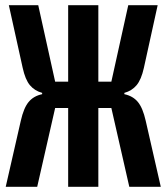

<svg xmlns="http://www.w3.org/2000/svg" viewBox="-20 -718 640 738"><path d="M242 -303H192L123 0H2L60 -254Q71 -303 90 -326Q109 -349 142 -356V-361Q113 -369 95 -390.5Q77 -412 67 -458L14 -698H127L192 -404H242V-698H358V-404H408L473 -698H586L533 -457Q523 -412 505 -390.5Q487 -369 458 -361V-356Q491 -349 510 -326Q529 -303 540 -254L598 0H477L408 -303H358V0H242Z"/></svg>

Font: IBM Plex Mono SmBld
Style: Regular
Weight: 600
Monospace: yes
Designer: Mike Abbink, Paul van der Laan, Pieter van Rosmalen
Foundry: Bold Monday
Version: Version 2.3